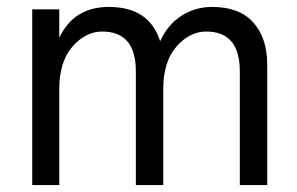

<svg xmlns="http://www.w3.org/2000/svg" viewBox="-20 -534 858 554"><path d="M751 0H672V-328Q672 -443 575 -443Q527 -443 489 -399.5Q451 -356 451 -277V0H372V-328Q372 -443 275 -443Q227 -443 189 -399.5Q151 -356 151 -277V0H73V-507H151V-425Q193 -514 294 -514Q411 -514 442 -415Q464 -463 503.5 -488.5Q543 -514 592 -514Q671 -514 711 -469Q751 -424 751 -348Z"/></svg>

Font: Hind Madurai
Style: Regular
Weight: 400
Designer: Jyotish Sonowal
Foundry: Indian Type Foundry
Version: Version 1.001;PS 1.0;hotconv 1.0.86;makeotf.lib2.5.63406; tt